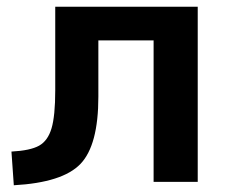

<svg xmlns="http://www.w3.org/2000/svg" viewBox="-20 -540 676 570"><path d="M567 0H436V-420H272V-253Q272 -109 219 -53.5Q166 2 21 10L14 -90Q70 -93 96 -107.5Q122 -122 133 -159Q144 -196 144 -272V-520H567Z"/></svg>

Font: M PLUS 1p
Style: Bold
Weight: 700
Version: Version 1.062